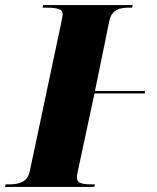

<svg xmlns="http://www.w3.org/2000/svg" viewBox="-44 -734 615 754"><path d="M-24 0H326L329 -10H316C267 -10 258 -19 258 -39C258 -45 260 -54 263 -68L327 -367H525V-377H329L385 -650C394 -697 427 -704 463 -704H475L477 -714H125L123 -704H135C197 -704 202 -693 202 -676C202 -672 199 -657 194 -633L73 -62C64 -17 28 -10 -10 -10H-22Z"/></svg>

Font: Noto Serif Display SemiCondensed Black
Style: Italic
Weight: 900
Width: 4
Italic angle: -12°
Designer: Monotype Design Team
Foundry: Monotype Imaging Inc.
Version: Version 2.009